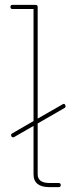

<svg xmlns="http://www.w3.org/2000/svg" viewBox="-20 -770 306 790"><path d="M221 0H184Q118 0 118 -53V-252L38 -206Q31 -203 27 -209Q23 -217 30 -221L118 -272V-733H31Q23 -733 23 -741.5Q23 -750 31 -750H126Q135 -750 135 -741V-282L238 -341Q245 -345 247.5 -339.5Q250 -334 250 -331.5Q250 -329 246 -326L135 -262V-53Q135 -17 184 -17H221Q230 -17 230 -8.5Q230 0 221 0Z"/></svg>

Font: Flamenco Light
Style: Regular
Weight: 300
Designer: Luciano Vergara
Foundry: Luciano Vergara
Version: Version 1.003